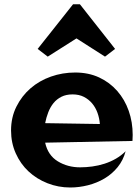

<svg xmlns="http://www.w3.org/2000/svg" viewBox="-20 -792 634 874"><path d="M584 -177.7Q584 -170.9 583.5 -164.1Q583 -157.2 583 -150.4L185.5 -142.6Q198.2 -85 243.2 -57.6Q288.1 -30.3 344.7 -30.3Q372.1 -30.3 400.4 -34.2Q428.7 -38.1 456.1 -46.9Q483.4 -55.7 507.8 -69.8Q532.2 -84 551.8 -103.5Q541 -62.5 515.6 -31.2Q490.2 0 455.6 20.5Q420.9 41 380.4 51.3Q339.8 61.5 299.8 61.5Q245.1 61.5 195.8 42Q146.5 22.5 109.9 -11.7Q73.2 -45.9 51.8 -93.8Q30.3 -141.6 30.3 -198.2Q30.3 -257.8 54.7 -306.6Q79.1 -355.5 119.1 -390.1Q159.2 -424.8 211.9 -443.4Q264.6 -461.9 322.3 -461.9Q382.8 -461.9 431.2 -439.5Q479.5 -417 513.7 -377.9Q547.9 -338.9 565.9 -287.6Q584 -236.3 584 -177.7ZM434.6 -227.5Q432.6 -253.9 423.8 -278.3Q415 -302.7 399.4 -321.3Q383.8 -339.8 361.8 -351.1Q339.8 -362.3 310.5 -362.3Q281.2 -362.3 259.8 -351.6Q238.3 -340.8 223.6 -322.8Q209 -304.7 199.7 -280.8Q190.4 -256.8 185.5 -231.4ZM503.9 -569.3 458 -534.2 328.1 -617.2 197.3 -534.2 151.4 -569.3 312.5 -772.5H343.8Z"/></svg>

Font: Fontdiner Swanky
Style: Regular
Weight: 400
Designer: Font Diner, Inc
Foundry: Font Diner, Inc
Version: Version 1.001